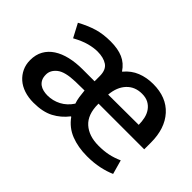

<svg xmlns="http://www.w3.org/2000/svg" viewBox="-86 -715 960 960"><g transform="rotate(45 394.0 -235.0)"><path d="M753 -217H430V-213Q430 -140 470 -104Q510 -68 579 -68Q617 -68 647.5 -74.5Q678 -81 709 -95L730 -20Q701 -7 662 1.5Q623 10 575 10Q512 10 462 -9.5Q412 -29 380 -74H377Q347 -35 304.5 -12.5Q262 10 196 10Q160 10 130 0Q100 -10 79 -28.5Q58 -47 46 -72.5Q34 -98 34 -129Q34 -168 50 -196.5Q66 -225 95 -244Q124 -263 164 -272.5Q204 -282 252 -282H337V-318Q337 -363 311 -380.5Q285 -398 242 -398Q216 -398 183.5 -389.5Q151 -381 109 -358L71 -430Q117 -455 158.5 -467.5Q200 -480 253 -480Q305 -480 340.5 -464.5Q376 -449 399 -414H401Q430 -449 469 -464.5Q508 -480 554 -480Q648 -480 700.5 -422Q753 -364 753 -264ZM141 -134Q141 -114 147.5 -101Q154 -88 165 -80Q176 -72 190.5 -68.5Q205 -65 220 -65Q258 -65 291.5 -82.5Q325 -100 348 -135Q342 -152 339 -171.5Q336 -191 334 -214L270 -213Q199 -211 170 -188Q141 -165 141 -134ZM647 -284Q647 -308 642 -330Q637 -352 625 -369Q613 -386 594.5 -396Q576 -406 549 -406Q499 -406 468 -373Q437 -340 432 -283Z"/></g></svg>

Font: Mukta Malar Medium
Style: Regular
Weight: 500
Designer: Aadarsh Rajan, Girish Dalvi, Yashodeep Gholap
Foundry: Ek Type
Version: Version 2.538;PS 1.000;hotconv 16.6.51;makeotf.lib2.5.65220;